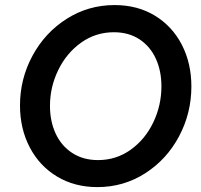

<svg xmlns="http://www.w3.org/2000/svg" viewBox="-20 -747 811 773"><path d="M60.5 -322.8Q60.5 -429.2 110.6 -522.2Q160.6 -615.2 248 -670.9Q335.4 -726.6 441.4 -726.6Q534.2 -726.6 604.2 -683.6Q674.3 -640.6 712.4 -566.2Q750.5 -491.7 750.5 -398.9Q750.5 -291.5 700.9 -198.2Q651.4 -105 564.5 -49.3Q477.5 6.3 372.1 6.3Q280.3 6.3 209.5 -36.4Q138.7 -79.1 99.6 -154.1Q60.5 -229 60.5 -322.8ZM629.9 -399.4Q629.9 -461.9 607.2 -511.2Q584.5 -560.5 541.3 -588.9Q498 -617.2 438.5 -617.2Q365.2 -617.2 306.4 -575.2Q247.6 -533.2 214.4 -464.8Q181.2 -396.5 181.2 -320.8Q181.2 -258.3 204.3 -208.7Q227.5 -159.2 271.2 -130.9Q314.9 -102.5 374.5 -102.5Q448.2 -102.5 506.6 -144.5Q564.9 -186.5 597.4 -254.9Q629.9 -323.2 629.9 -399.4Z"/></svg>

Font: Reddit Sans Vanilla SemiBold
Style: Italic
Weight: 600
Italic angle: -11.25°
Designer: Stephen Hutchings
Version: Version 1.013